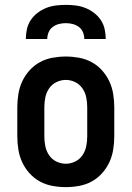

<svg xmlns="http://www.w3.org/2000/svg" viewBox="-20 -760 540 788"><path d="M250 8Q223 8 195.5 3Q168 -2 144 -15Q120 -28 101.5 -48.5Q83 -69 71.5 -93.5Q60 -118 55.5 -145.5Q51 -173 51 -200V-320Q51 -347 55.5 -374.5Q60 -402 71.5 -426.5Q83 -451 101.5 -471.5Q120 -492 144 -505Q168 -518 195.5 -523Q223 -528 250 -528Q277 -528 304.5 -523Q332 -518 356 -505Q380 -492 398.5 -471.5Q417 -451 428.5 -426.5Q440 -402 444.5 -374.5Q449 -347 449 -320V-200Q449 -173 444.5 -145.5Q440 -118 428.5 -93.5Q417 -69 398.5 -48.5Q380 -28 356 -15Q332 -2 304.5 3Q277 8 250 8ZM250 -88Q270 -88 288.5 -97Q307 -106 318.5 -123Q330 -140 334 -160Q338 -180 338 -200V-320Q338 -340 334 -360Q330 -380 318.5 -397Q307 -414 288.5 -423Q270 -432 250 -432Q230 -432 211.5 -423Q193 -414 181.5 -397Q170 -380 166 -360Q162 -340 162 -320V-200Q162 -180 166 -160Q170 -140 181.5 -123Q193 -106 211.5 -97Q230 -88 250 -88ZM86 -600Q86 -620 90.5 -640.5Q95 -661 106.5 -678Q118 -695 134.5 -707.5Q151 -720 170 -727.5Q189 -735 209.5 -737.5Q230 -740 250 -740Q270 -740 290.5 -737.5Q311 -735 330 -727.5Q349 -720 365.5 -707.5Q382 -695 393.5 -678Q405 -661 409.5 -640.5Q414 -620 414 -600H326Q326 -614 320.5 -627.5Q315 -641 303.5 -649.5Q292 -658 278 -661.5Q264 -665 250 -665Q236 -665 222 -661.5Q208 -658 196.5 -649.5Q185 -641 179.5 -627.5Q174 -614 174 -600Z"/></svg>

Font: Iosevka Curly
Style: Bold
Weight: 700
Monospace: yes
Designer: Belleve Invis
Foundry: Belleve Invis
Version: Version 22.1.2; ttfautohint (v1.8.4)